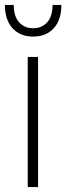

<svg xmlns="http://www.w3.org/2000/svg" viewBox="-28 -762 270 782"><path d="M127 0H85V-530H127ZM-8 -742H28Q28 -695 50 -671Q72 -647 107 -647Q142 -647 164 -671Q186 -695 186 -742H222Q222 -681 191 -647Q160 -613 107 -613Q54 -613 23 -647Q-8 -681 -8 -742Z"/></svg>

Font: Roundo Light
Style: Regular
Weight: 300
Designer: Namrata Goyal (Gurmukhi), Shiva Nallaperumal (Latin)
Foundry: Indian Type Foundry
Version: Version 1.000;PS 1.0;hotconv 1.0.88;makeotf.lib2.5.647800